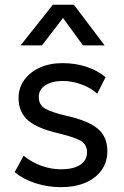

<svg xmlns="http://www.w3.org/2000/svg" viewBox="-20 -777 525 812"><path d="M238 14.5Q180 14.5 128.2 -2.8Q76.5 -20 42 -49L80 -118.5Q112.5 -91.5 154.2 -76.2Q196 -61 238 -61Q290 -61 319 -79.8Q348 -98.5 348 -133Q348 -165 323 -180.5Q298 -196 230 -212.5Q140 -233 99.2 -267.5Q58.5 -302 58.5 -362.5Q58.5 -405.5 82.5 -438.8Q106.5 -472 148.2 -491Q190 -510 244.5 -510Q298.5 -510 345.2 -494.8Q392 -479.5 426.5 -450.5L391 -380.5Q373.5 -397 349.8 -409Q326 -421 299 -427.8Q272 -434.5 245 -434.5Q200.5 -434.5 172.2 -416.5Q144 -398.5 144 -366.5Q144 -333 171.2 -317.5Q198.5 -302 262 -287Q354 -266.5 394 -232.2Q434 -198 434 -138Q434 -91.5 409.5 -57.2Q385 -23 341 -4.2Q297 14.5 238 14.5ZM67 -585 203.5 -757H292.5L422.5 -585H331L246.5 -701L157.5 -585Z"/></svg>

Font: Geologica Roman Light
Style: Regular
Weight: 300
Designer: Sindre Bremnes, Frode Helland
Foundry: Monokrom Skriftforlag AS
Version: Version 1.010;gftools[0.9.28]